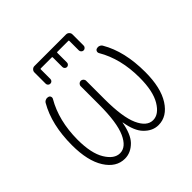

<svg xmlns="http://www.w3.org/2000/svg" viewBox="-230 -1235 1460 1460"><g transform="rotate(-45 500.0 -504.5)"><path d="M351.6 -950.2Q346.7 -950.2 346.7 -945.3V-841.8Q346.7 -831.1 339.4 -823.7Q332 -816.4 321.3 -816.4Q310.5 -816.4 303.2 -823.7Q295.9 -831.1 295.9 -841.8V-962.9Q295.9 -976.6 306.2 -986.8Q316.4 -997.1 330.1 -997.1H669.9Q684.6 -997.1 694.8 -986.8Q705.1 -976.6 705.1 -962.9V-841.8Q705.1 -832 697.3 -824.2Q689.5 -816.4 679.2 -816.4Q668.9 -816.4 661.1 -824.2Q653.3 -832 653.3 -841.8V-945.3Q653.3 -950.2 648.4 -950.2H529.3Q524.4 -950.2 524.4 -945.3V-840.8Q524.4 -831.1 517.1 -823.7Q509.8 -816.4 500 -816.4Q490.2 -816.4 482.9 -823.7Q475.6 -831.1 475.6 -840.8V-945.3Q475.6 -950.2 470.7 -950.2ZM502 -218.8Q502 -218.8 501 -218.8Q500 -218.8 500 -218.8Q481.4 -112.3 435.5 -64.5Q383.8 -11.7 319.3 -11.7Q226.6 -11.7 166.5 -106.4Q106.4 -201.2 106.4 -369.1Q106.4 -589.8 192.4 -738.3Q199.2 -750 212.9 -754.9Q219.7 -757.8 227.5 -757.8Q233.4 -757.8 239.3 -755.9Q251 -752.9 254.9 -741.7Q258.8 -730.5 252.9 -720.7Q167 -573.2 166 -369.1Q166 -222.7 213.4 -145Q260.7 -67.4 322.3 -67.4Q388.7 -67.4 429.7 -158.2Q470.7 -249 470.7 -442.4V-639.6Q470.7 -651.4 479.5 -660.2Q488.3 -668.9 500 -668.9Q511.7 -668.9 520.5 -660.2Q529.3 -651.4 529.3 -639.6V-442.4Q529.3 -249 570.3 -158.2Q611.3 -67.4 677.7 -67.4Q740.2 -67.4 787.1 -145.5Q834 -223.6 834 -369.1Q834 -572.3 747.1 -719.7Q741.2 -730.5 745.6 -741.7Q750 -752.9 761.7 -755.9Q767.6 -757.8 773.4 -757.8Q781.2 -757.8 788.1 -754.9Q801.8 -750 808.6 -737.3Q894.5 -590.8 894.5 -369.1Q894.5 -201.2 834 -106.4Q773.4 -11.7 680.7 -11.7Q617.2 -11.7 566.4 -64.5Q519.5 -112.3 502 -218.8Z"/></g></svg>

Font: Rounded-L Mgen+ 1mn light
Style: Regular
Weight: 200
Designer: [Source Han Sans]
Ryoko NISHIZUKA  (kana & ideographs); Paul D. Hunt (Latin, Greek & Cyrillic); Wenlong ZHANG  (bopomofo
Version: Version 1.059.20150602